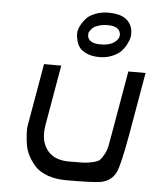

<svg xmlns="http://www.w3.org/2000/svg" viewBox="-53 -797 724 844"><g transform="rotate(5 309.0 -375.0)"><path d="M368 -552Q335 -552 312 -562.5Q289 -573 279.5 -586.5Q270 -600 266 -617.5Q262 -635 262 -643.5Q262 -652 263 -657Q264 -661 265.5 -667Q267 -673 276 -689Q285 -705 297.5 -717.5Q310 -730 335 -740Q360 -750 392 -750Q484 -750 498 -683Q499 -676 499 -657Q499 -654 496.5 -644.5Q494 -635 485.5 -618.5Q477 -602 464 -588Q451 -574 425.5 -563Q400 -552 368 -552ZM367 -608Q428 -607 448 -645L450 -657Q448 -695 394 -695Q372 -695 355.5 -690Q339 -685 331 -679Q323 -673 318.5 -666Q314 -659 313 -657Q312 -655 312 -657L311 -641Q316 -608 367 -608ZM271 0Q225 0 189.5 -12.5Q154 -25 134.5 -45.5Q115 -66 102 -90.5Q89 -115 85 -139.5Q81 -164 80 -184.5Q79 -205 80 -218L82 -230L129 -500H205L158 -230V-229Q147 -158 184 -117Q215 -83 275 -83Q318 -83 337.5 -83.5Q357 -84 380 -89.5Q403 -95 410.5 -102Q418 -109 428.5 -128Q439 -147 443 -168Q447 -189 454 -230L501 -500H577L529 -224Q505 -89 490 -57Q471 -16 424 -6Q393 0 271 0Z"/></g></svg>

Font: Hermit LightItalic
Style: Regular
Weight: 300
Italic angle: -10°
Designer: Pablo Caro
Version: Version 2.000;PS 002.000;hotconv 1.0.88;makeotf.lib2.5.64775